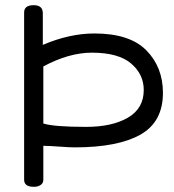

<svg xmlns="http://www.w3.org/2000/svg" viewBox="-20 -720 672 740"><path d="M73 -27V-672Q73 -700 110 -700Q145 -700 145 -669V-547Q248 -591 344 -591Q480 -591 544 -526Q608 -461 608 -362Q608 -250 521 -201Q434 -152 268 -152Q248 -152 207.5 -155Q167 -158 147 -158V-27Q147 -14 136.5 -7Q126 0 111 0Q73 0 73 -27ZM147 -244Q188 -231 312 -231Q412 -231 473 -266.5Q534 -302 534 -373Q534 -434 485 -475.5Q436 -517 334 -517Q246 -517 147 -464Z"/></svg>

Font: Happy Monkey
Style: Regular
Weight: 400
Version: Version 1.001